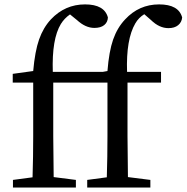

<svg xmlns="http://www.w3.org/2000/svg" viewBox="-20 -841 837 861"><path d="M440.4 -518.6 461.9 -522.5Q468.8 -610.4 487.3 -663.6Q505.9 -716.8 541 -753.9Q603.5 -821.3 693.4 -821.3Q781.2 -821.3 796.9 -762.7Q794.9 -741.2 778.8 -728Q762.7 -714.8 735.4 -714.8Q694.3 -714.8 657.2 -751L627 -777.3Q601.6 -761.7 586.9 -736.3Q544.9 -665 549.8 -518.6H702.1V-470.7H551.8V-230.5Q551.8 -168 553.7 -46.9L654.3 -34.2V0H371.1V-34.2L459 -45.9Q461.9 -138.7 461.9 -230.5V-470.7H218.8V-230.5Q218.8 -168 220.7 -46.9L320.3 -34.2V0H38.1V-34.2L126 -45.9Q128.9 -138.7 128.9 -230.5V-470.7H37.1V-509.8L128.9 -522.5Q136.7 -611.3 155.3 -664.1Q173.8 -716.8 208 -753.9Q271.5 -821.3 361.3 -821.3Q448.2 -821.3 463.9 -762.7Q462.9 -741.2 447.3 -728.5Q431.6 -715.8 403.3 -715.8Q363.3 -715.8 325.2 -751L293.9 -776.4Q268.6 -758.8 252.9 -733.4Q211.9 -666 216.8 -518.6Z"/></svg>

Font: GenYoMin TW TTF Medium
Style: Regular
Weight: 500
Version: Version 1.300